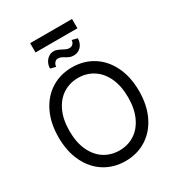

<svg xmlns="http://www.w3.org/2000/svg" viewBox="-231 -1140 1188 1291"><g transform="rotate(-30 363.5 -494.0)"><path d="M363.3 9.8Q272.5 9.8 201.7 -34.7Q130.9 -79.1 90.8 -161.4Q50.8 -243.7 50.8 -353.5Q50.8 -463.4 90.8 -545.7Q130.9 -627.9 201.7 -672.4Q272.5 -716.8 363.3 -716.8Q453.6 -716.8 524.7 -672.4Q595.7 -627.9 635.7 -545.7Q675.8 -463.4 675.8 -353.5Q675.8 -243.7 635.7 -161.4Q595.7 -79.1 524.7 -34.7Q453.6 9.8 363.3 9.8ZM363.3 -634.8Q298.3 -634.8 246.8 -602.1Q195.3 -569.3 165.5 -505.9Q135.7 -442.4 135.7 -353.5Q135.7 -264.6 165.5 -201.2Q195.3 -137.7 246.8 -105Q298.3 -72.3 363.3 -72.3Q428.2 -72.3 479.7 -105Q531.2 -137.7 561 -201.2Q590.8 -264.6 590.8 -353.5Q590.8 -442.4 561 -505.9Q531.2 -569.3 479.7 -602.1Q428.2 -634.8 363.3 -634.8ZM416 -779.3Q398.4 -779.3 385.5 -784.4Q372.6 -789.6 357.4 -798.8Q344.7 -807.1 334.2 -811.3Q323.7 -815.4 310.5 -815.4Q295.9 -815.4 285.2 -802.2Q274.4 -789.1 274.4 -772.5L232.4 -783.2Q232.4 -806.2 242.7 -826.7Q252.9 -847.2 270.8 -859.6Q288.6 -872.1 310.5 -872.1Q324.7 -872.1 336.7 -867.7Q348.6 -863.3 365.2 -854.5Q380.9 -845.7 391.8 -841.3Q402.8 -836.9 416 -836.9Q431.6 -836.9 442.9 -848.4Q454.1 -859.9 454.1 -877L496.1 -866.2Q496.1 -842.8 486.1 -822.8Q476.1 -802.7 457.8 -791Q439.5 -779.3 416 -779.3ZM527.3 -925.8H202.1V-998H527.3Z"/></g></svg>

Font: Pretendard JP
Style: Regular
Weight: 400
Designer: Base glyphs from Inter by Rasmus Andersson; Hangeul glyphs from Noto Sans CJK(Source Han Sans) by Jang Soo-young and Kan
Foundry: Kil Hyung-jin
Version: Version 1.309